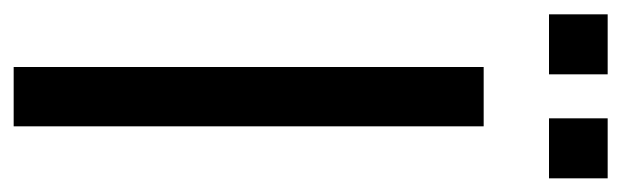

<svg xmlns="http://www.w3.org/2000/svg" viewBox="-342 -590 931 288"><g transform="rotate(90 124.0 -445.5)"><path d="M80 0V-705H169V0ZM157 -803V-891H247V-803ZM1 -803V-891H91V-803Z"/></g></svg>

Font: Nunito Sans 10pt Condensed Medium
Style: Regular
Weight: 500
Width: 3
Designer: Vernon Adams
Foundry: Vernon Adams
Version: Version 3.101;gftools[0.9.27]